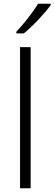

<svg xmlns="http://www.w3.org/2000/svg" viewBox="-20 -1014 293 1034"><path d="M253 -986V-994H185C159 -950 105 -882 68 -843V-834H108C158 -874 223 -945 253 -986ZM145 0V-760H88V0Z"/></svg>

Font: Noto Sans Devanagari UI Light
Style: Regular
Weight: 300
Designer: Jelle Bosma - Monotype Design Team
Foundry: Monotype Imaging Inc.
Version: Version 2.004